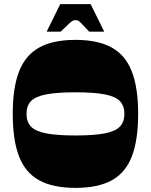

<svg xmlns="http://www.w3.org/2000/svg" viewBox="-20 -904 734 934"><path d="M347 10Q238 10 170.5 -27Q103 -64 72.5 -143.5Q42 -223 42 -350Q42 -478 73 -557Q104 -636 171 -673Q238 -710 347 -710Q456 -710 523 -673Q590 -636 621 -557Q652 -478 652 -350Q652 -223 621.5 -143.5Q591 -64 524 -27Q457 10 347 10ZM347 -245Q437 -245 489 -255Q541 -265 563 -288Q585 -311 585 -350Q585 -390 563 -412.5Q541 -435 489 -445Q437 -455 347 -455Q258 -455 205.5 -445Q153 -435 131 -412.5Q109 -390 109 -350Q109 -311 131 -288Q153 -265 205.5 -255Q258 -245 347 -245ZM207 -750 273 -884H421L487 -750H414Q388 -778 376.5 -789.5Q365 -801 360 -803.5Q355 -806 347 -806Q340 -806 334.5 -803.5Q329 -801 316.5 -789.5Q304 -778 275 -750Z"/></svg>

Font: Ojuju ExtraLight ExtraBold
Style: Regular
Weight: 800
Version: Version 1.000